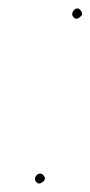

<svg xmlns="http://www.w3.org/2000/svg" viewBox="-20 -475 216 459"><path d="M65 -42C69 -37 73 -33 82 -40C91 -47 87 -52 83 -57C74 -66 59 -53 65 -42ZM154 -436C158 -431 162 -427 171 -434C180 -441 176 -446 172 -451C164 -462 148 -447 154 -436Z"/></svg>

Font: Electronic
Style: ThnIt
Weight: 100
Version: Version 1.011